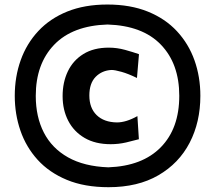

<svg xmlns="http://www.w3.org/2000/svg" viewBox="-20 -796 930 831"><path d="M449.7 14.2Q345.7 14.2 269.3 -17.6Q192.9 -49.3 142.8 -104.5Q92.8 -159.7 68.4 -230.7Q43.9 -301.8 43.9 -380.9Q43.9 -463.9 69.6 -535.6Q95.2 -607.4 145.8 -661.6Q196.3 -715.8 271.2 -746.1Q346.2 -776.4 444.8 -776.4Q544.4 -776.4 619.9 -745.8Q695.3 -715.3 745.8 -660.9Q796.4 -606.4 821.8 -534.9Q847.2 -463.4 847.2 -381.3Q847.2 -267.6 800.8 -178.2Q754.4 -88.9 665.5 -37.4Q576.7 14.2 449.7 14.2ZM448.7 -71.8Q596.2 -77.1 676 -158.7Q755.9 -240.2 755.9 -381.3Q755.9 -520 676.5 -602.5Q597.2 -685.1 445.3 -689.9Q293.9 -685.1 214.4 -602.3Q134.8 -519.5 134.8 -380.9Q134.8 -290.5 169.7 -222.4Q204.6 -154.3 274.4 -115Q344.2 -75.7 448.7 -71.8ZM459 -171.9Q392.6 -171.9 346.2 -199Q299.8 -226.1 275.4 -273.2Q251 -320.3 251 -379.9Q251 -439.9 273.7 -487.3Q296.4 -534.7 341.1 -562.3Q385.7 -589.8 450.7 -589.8Q486.3 -589.8 521.5 -580.1Q556.6 -570.3 581.5 -561.5L572.8 -458.5Q534.7 -477.1 505.9 -485.1Q477.1 -493.2 462.9 -493.2Q421.4 -491.2 394 -463.4Q366.7 -435.5 366.7 -382.8Q366.7 -328.6 398.2 -297.9Q429.7 -267.1 485.8 -266.1Q525.9 -266.1 574.7 -293.5L581.1 -193.4Q558.1 -187 525.6 -179.4Q493.2 -171.9 459 -171.9Z"/></svg>

Font: Pinar DS1 Bold
Style: Regular
Weight: 700
Designer: Amin Abedi
Version: Version 3.000